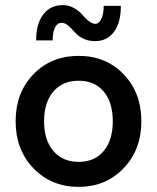

<svg xmlns="http://www.w3.org/2000/svg" viewBox="-20 -720 613 749"><path d="M287 9Q180.5 9 110.8 -63.2Q41 -135.5 41 -247Q41 -358.5 110.2 -430.2Q179.5 -502 287 -502Q393.5 -502 462.5 -430Q531.5 -358 531.5 -247Q531.5 -136 462 -63.5Q392.5 9 287 9ZM121 -562.5Q121 -627.5 148.8 -663.8Q176.5 -700 225 -700Q248.5 -700 268.8 -688.5Q289 -677 300.2 -663.5Q311.5 -650 325.5 -638.5Q339.5 -627 352 -627Q366 -627 375.2 -645.8Q384.5 -664.5 384.5 -697H451.5Q451.5 -631.5 424.5 -595.5Q397.5 -559.5 350.5 -559.5Q328.5 -559.5 310.8 -566.8Q293 -574 281.8 -584.5Q270.5 -595 261 -605.8Q251.5 -616.5 241.2 -623.8Q231 -631 220 -631Q204 -631 194.8 -613.2Q185.5 -595.5 185.5 -562.5ZM287 -88.5Q349 -88.5 384.5 -131Q420 -173.5 420 -247Q420 -321 384.5 -363Q349 -405 287 -405Q224 -405 188 -362.8Q152 -320.5 152 -247Q152 -173.5 188.2 -131Q224.5 -88.5 287 -88.5Z"/></svg>

Font: HK Grotesk SemiBold
Style: Regular
Weight: 600
Designer: Alfredo Marco Pradil
Foundry: Hanken Design Co.
Version: Version 3.001;FEAKit 1.0